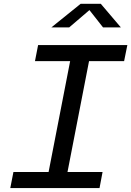

<svg xmlns="http://www.w3.org/2000/svg" viewBox="-20 -960 670 980"><path d="M32.5 0H488L503.5 -82H324.5L434.5 -648H613.5L630 -730H174.5L158.5 -648H338L228 -82H48.5ZM242 -820H333L436.5 -908.5L506 -820H597L494.5 -940.5H391.5Z"/></svg>

Font: Monaspace Neon
Style: Italic
Weight: 400
Italic angle: -11°
Designer: Riley Cran & the Lettermatic Team
Foundry: Lettermatic
Version: Version 1.200 (Monaspace Neon)